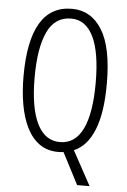

<svg xmlns="http://www.w3.org/2000/svg" viewBox="-60 -767 650 980"><g transform="rotate(5 265.5 -277.0)"><path d="M479 -358Q479 -209 443.5 -121.5Q408 -34 341 -6L437 170H373L289 8Q282 9 275.5 9.5Q269 10 263 10Q205 10 165 -19Q125 -48 100 -99Q75 -150 63.5 -216.5Q52 -283 52 -359Q52 -724 269 -724Q367 -724 423 -634.5Q479 -545 479 -358ZM109 -359Q109 -204 149 -122.5Q189 -41 266 -41Q344 -41 383 -121.5Q422 -202 422 -358Q422 -514 383 -594Q344 -674 269 -674Q186 -674 147.5 -592Q109 -510 109 -359Z"/></g></svg>

Font: Noto Sans Myanmar ExtraCondensed Light
Style: Regular
Weight: 300
Width: 2
Designer: Monotype Design Team
Foundry: Monotype Imaging Inc.
Version: Version 2.107; ttfautohint (v1.8.4.7-5d5b)